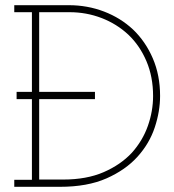

<svg xmlns="http://www.w3.org/2000/svg" viewBox="-20 -720 672 740"><path d="M211 0Q317 0 390.5 -32.5Q464 -65 510 -116Q556 -167 576.5 -229Q597 -291 597 -350Q597 -430 569 -495Q541 -560 493 -606Q445 -651 381 -675.5Q317 -700 245 -700H35V-673H103V-366H44V-338H103V-27H35V0ZM131 -338H346V-366H131V-673H248Q313 -673 371.5 -650.5Q430 -628 475 -586Q519 -544 544.5 -484Q570 -424 570 -350Q570 -292 550 -235Q530 -178 488 -131Q445 -85 379.5 -56.5Q314 -28 223 -28H131Z"/></svg>

Font: Josefin Slab Thin Light
Style: Regular
Weight: 300
Version: Version 2.000